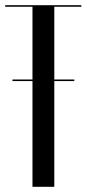

<svg xmlns="http://www.w3.org/2000/svg" viewBox="-22 -719 333 739"><path d="M291 -693H187V-413H264V-407H187V0H103V-407H26V-413H103V-693H-2V-699H291Z"/></svg>

Font: Moniqa SemBd Narrow Display
Style: Regular
Weight: 600
Width: 4
Designer: Rajesh Rajput
Foundry: Rajesh Rajput
Version: Version 1.000